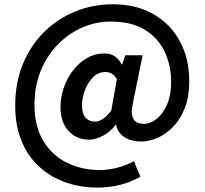

<svg xmlns="http://www.w3.org/2000/svg" viewBox="-20 -702 953 894"><path d="M433.1 171.4Q356 171.4 287.1 147.7Q218.3 124 165 76.4Q111.8 28.8 81.3 -43Q50.8 -114.7 50.8 -210.4Q50.8 -317.4 86.7 -404.1Q122.6 -490.7 185.5 -553Q248.5 -615.2 330.6 -648.7Q412.6 -682.1 504.9 -682.1Q613.8 -682.1 693.8 -636.5Q773.9 -590.8 817.6 -509.8Q861.3 -428.7 861.3 -322.8Q861.3 -252.9 841.1 -200.4Q820.8 -147.9 787.4 -113Q753.9 -78.1 714.4 -60.5Q674.8 -43 636.2 -43Q591.8 -43 560.1 -63Q528.3 -83 520.5 -121.1H518.6Q496.1 -90.3 461.4 -71Q426.8 -51.8 394.5 -51.8Q336.4 -51.8 299.1 -92.3Q261.7 -132.8 261.7 -203.6Q261.7 -249 276.9 -293.2Q292 -337.4 319.6 -373.5Q347.2 -409.7 384.8 -431.4Q422.4 -453.1 466.8 -453.1Q520.5 -453.1 546.9 -401.9H548.8L563.5 -444.8H644L599.1 -223.1Q576.2 -125.5 649.4 -125.5Q681.2 -125.5 710.4 -149.2Q739.7 -172.9 758.3 -216.3Q776.9 -259.8 776.9 -319.3Q776.9 -396 747.3 -460Q717.8 -523.9 655.5 -562.7Q593.3 -601.6 494.6 -601.6Q427.2 -601.6 364 -574.2Q300.8 -546.9 250.2 -495.8Q199.7 -444.8 170.2 -373.5Q140.6 -302.2 140.6 -214.4Q140.6 -113.3 181.9 -45.7Q223.1 22 292.2 55.9Q361.3 89.8 443.8 89.8Q485.8 89.8 528.1 78.4Q570.3 66.9 603.5 48.8L633.8 121.1Q586.9 147 537.4 159.2Q487.8 171.4 433.1 171.4ZM422.4 -135.7Q439.5 -135.7 458 -147.5Q476.6 -159.2 498 -187L524.4 -333.5Q504.4 -366.7 471.2 -366.7Q437 -366.7 412.6 -341.8Q388.2 -316.9 375 -280.8Q361.8 -244.6 361.8 -210.9Q361.8 -172.4 378.4 -154.1Q395 -135.7 422.4 -135.7Z"/></svg>

Font: Akatab ExtraBold
Style: Regular
Weight: 800
Designer: SIL International
Foundry: SIL International
Version: Version 3.000